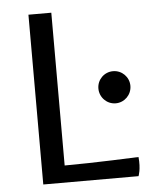

<svg xmlns="http://www.w3.org/2000/svg" viewBox="-50 -705 599 747"><g transform="rotate(-5 250.0 -331.5)"><path d="M88.9 0H460.9C460.9 0 472.2 -26.4 467.3 -74.2C467.3 -74.2 290 -66.4 178.2 -66.4V-663.1H88.9ZM397.5 -290C432.1 -290 460 -318.4 460 -353C460 -387.7 432.1 -415.5 397.5 -415.5C362.8 -415.5 335 -387.7 335 -353C335 -318.4 362.8 -290 397.5 -290Z"/></g></svg>

Font: Basic
Style: Regular
Weight: 400
Designer: Magnus Gaarde
Foundry: Magnus Gaarde
Version: Version 1.001